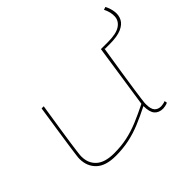

<svg xmlns="http://www.w3.org/2000/svg" viewBox="-144 -946 1204 1204"><g transform="rotate(-45 458.0 -343.5)"><path d="M281 10Q192 10 149 -31Q106 -72 106 -139Q106 -143 106.5 -150.5Q107 -158 110 -178.5Q113 -199 118.5 -240Q124 -281 135 -351.5Q146 -422 162 -530H181Q165 -426 154 -357Q143 -288 137.5 -246.5Q132 -205 129 -183.5Q126 -162 125.5 -153Q125 -144 125 -140Q125 -80 164.5 -44.5Q204 -9 285 -9Q348 -9 401.5 -20.5Q455 -32 509 -54.5Q563 -77 625 -108L688 -530H708Q689 -410 676.5 -331Q664 -252 657.5 -204.5Q651 -157 647.5 -133Q644 -109 643.5 -99.5Q643 -90 643 -86Q643 -43 658.5 -26Q674 -9 702 -9Q707 -9 718.5 -11Q730 -13 740 -17L743 0Q733 5 720 7.5Q707 10 701 10Q664 10 644 -12.5Q624 -35 624 -89Q563 -58 508.5 -35.5Q454 -13 399 -1.5Q344 10 281 10ZM708 -513 700 -530H750Q824 -530 858 -552.5Q892 -575 894.5 -612Q897 -649 876 -691L895 -697Q911 -666 915 -633.5Q919 -601 905 -573.5Q891 -546 853.5 -529.5Q816 -513 748 -513Z"/></g></svg>

Font: Georama Extra Expanded Thin
Style: Italic
Weight: 100
Width: 8
Italic angle: -9°
Designer: Jean-Baptiste Levee
Foundry: Production Type
Version: Version 1.000